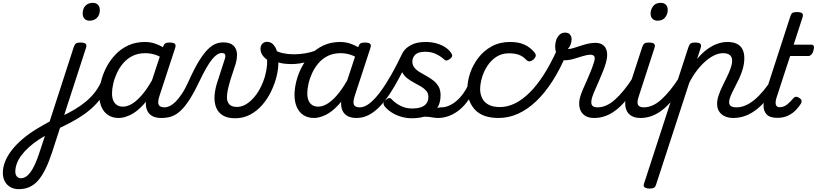

<svg xmlns="http://www.w3.org/2000/svg" viewBox="-330 -815 5760 1354"><path d="M-197 519Q-231 519 -256.5 504.5Q-282 490 -296 464Q-310 438 -310 404Q-310 365 -294 324.5Q-278 284 -247 244Q-216 204 -171.5 166Q-127 128 -71 94Q-49 80 -26 67.5Q-3 55 20 42L190 -483Q197 -503 206.5 -509Q216 -515 235 -515Q266 -515 274.5 -505.5Q283 -496 276 -476L38 257Q15 327 -9.5 377Q-34 427 -61.5 458Q-89 489 -122.5 504Q-156 519 -197 519ZM-182 442Q-165 442 -148.5 432Q-132 422 -115.5 400Q-99 378 -82.5 341.5Q-66 305 -49 252L-13 143Q-24 149 -34.5 156Q-45 163 -56 169Q-96 196 -127 224Q-158 252 -179.5 281Q-201 310 -211.5 339Q-222 368 -222 396Q-222 410 -217 420.5Q-212 431 -203 436.5Q-194 442 -182 442ZM301 -669Q279 -669 266 -683Q253 -697 253 -720Q253 -754 272.5 -774.5Q292 -795 325 -795Q348 -795 361 -781Q374 -767 374 -744Q374 -710 354 -689.5Q334 -669 301 -669Z M66 99Q55 103 46.5 95Q38 87 35 73Q32 59 36.5 46Q41 33 54 27Q108 5 153.5 -19Q199 -43 238 -70Q277 -97 307.5 -128Q338 -159 360 -194Q382 -229 395 -269Q400 -287 414.5 -288Q429 -289 439.5 -278Q450 -267 444 -250Q429 -198 403 -155Q377 -112 342 -76Q307 -40 264 -9.5Q221 21 171 47.5Q121 74 66 99Z M508 17Q465 17 434 -2.5Q403 -22 386.5 -59Q370 -96 370 -146Q370 -190 382.5 -241Q395 -292 420.5 -341Q446 -390 484.5 -430.5Q523 -471 575 -495Q627 -519 693 -519Q736 -519 777 -502.5Q818 -486 851 -461L838 -392Q795 -420 761.5 -430Q728 -440 695 -440Q644 -440 605.5 -421Q567 -402 539.5 -370Q512 -338 494.5 -300Q477 -262 468.5 -224.5Q460 -187 460 -157Q460 -126 469 -105.5Q478 -85 495 -74Q512 -63 537 -63Q572 -63 609 -88Q646 -113 683.5 -160.5Q721 -208 755 -273L777 -229Q733 -134 684 -80Q635 -26 589.5 -4.5Q544 17 508 17ZM807 17Q769 17 745 4Q721 -9 709.5 -32.5Q698 -56 698.5 -86.5Q699 -117 710 -152L819 -483Q826 -503 835.5 -509Q845 -515 864 -515Q895 -515 903.5 -505.5Q912 -496 905 -476L796 -143Q780 -95 789 -76.5Q798 -58 830 -58Q844 -58 849.5 -46.5Q855 -35 853 -20.5Q851 -6 839.5 5.5Q828 17 807 17Z M809 17Q798 17 795 5.5Q792 -6 796 -20.5Q800 -35 809.5 -46.5Q819 -58 831 -58Q847 -58 866.5 -67Q886 -76 907.5 -97Q929 -118 953 -154Q977 -190 1002 -246Q1041 -333 1074 -386Q1107 -439 1136 -467.5Q1165 -496 1191.5 -506Q1218 -516 1244 -516Q1255 -516 1258 -504.5Q1261 -493 1259 -478.5Q1257 -464 1250.5 -452.5Q1244 -441 1234 -441Q1218 -441 1201.5 -430.5Q1185 -420 1166 -397Q1147 -374 1125 -335.5Q1103 -297 1076 -241Q1037 -159 1003.5 -108Q970 -57 938.5 -29.5Q907 -2 875.5 7.5Q844 17 809 17Z M1328 19Q1273 19 1240 -2Q1207 -23 1193.5 -59Q1180 -95 1183 -139.5Q1186 -184 1201 -231L1255 -398Q1262 -419 1257.5 -430Q1253 -441 1235 -441Q1220 -441 1212.5 -452.5Q1205 -464 1206.5 -478.5Q1208 -493 1217.5 -504.5Q1227 -516 1245 -516Q1279 -516 1300.5 -504.5Q1322 -493 1332 -472Q1342 -451 1341.5 -424Q1341 -397 1332 -365L1294 -249Q1285 -219 1277.5 -186Q1270 -153 1270.5 -125Q1271 -97 1287.5 -79Q1304 -61 1341 -61Q1367 -61 1391.5 -72.5Q1416 -84 1438 -104Q1460 -124 1479 -150.5Q1498 -177 1512 -207Q1526 -237 1536 -268Q1543 -293 1549 -324Q1555 -355 1554 -393Q1531 -410 1519 -429Q1507 -448 1507 -471Q1507 -493 1520 -506.5Q1533 -520 1553 -520Q1571 -520 1585 -511Q1599 -502 1610 -484Q1621 -466 1627 -437.5Q1633 -409 1633 -370Q1633 -325 1619.5 -272.5Q1606 -220 1581 -168.5Q1556 -117 1519 -74.5Q1482 -32 1434 -6.5Q1386 19 1328 19Z M1723 -363Q1682 -363 1646.5 -371Q1611 -379 1574 -402Q1568 -405 1569 -417Q1570 -429 1574.5 -442.5Q1579 -456 1586.5 -463.5Q1594 -471 1601 -466Q1628 -448 1665 -440Q1702 -432 1741 -432Q1780 -432 1817 -438Q1854 -444 1888 -455.5Q1922 -467 1952 -484Q1959 -488 1962 -475.5Q1965 -463 1963 -448Q1961 -433 1951 -428Q1897 -398 1839.5 -380.5Q1782 -363 1723 -363Z M1885 17Q1842 17 1811 -2.5Q1780 -22 1763.5 -59Q1747 -96 1747 -146Q1747 -190 1759.5 -241Q1772 -292 1797.5 -341Q1823 -390 1861.5 -430.5Q1900 -471 1952 -495Q2004 -519 2070 -519Q2113 -519 2154 -502.5Q2195 -486 2228 -461L2215 -392Q2172 -420 2138.5 -430Q2105 -440 2072 -440Q2021 -440 1982.5 -421Q1944 -402 1916.5 -370Q1889 -338 1871.5 -300Q1854 -262 1845.5 -224.5Q1837 -187 1837 -157Q1837 -126 1846 -105.5Q1855 -85 1872 -74Q1889 -63 1914 -63Q1949 -63 1986 -88Q2023 -113 2060.5 -160.5Q2098 -208 2132 -273L2154 -229Q2110 -134 2061 -80Q2012 -26 1966.5 -4.5Q1921 17 1885 17ZM2184 17Q2146 17 2122 4Q2098 -9 2086.5 -32.5Q2075 -56 2075.5 -86.5Q2076 -117 2087 -152L2196 -483Q2203 -503 2212.5 -509Q2222 -515 2241 -515Q2272 -515 2280.5 -505.5Q2289 -496 2282 -476L2173 -143Q2157 -95 2166 -76.5Q2175 -58 2207 -58Q2221 -58 2226.5 -46.5Q2232 -35 2230 -20.5Q2228 -6 2216.5 5.5Q2205 17 2184 17Z M2184 17Q2170 17 2164.5 5.5Q2159 -6 2162 -20.5Q2165 -35 2176.5 -46.5Q2188 -58 2207 -58Q2241 -58 2277.5 -87Q2314 -116 2352.5 -168Q2391 -220 2429.5 -288Q2468 -356 2505 -434Q2512 -450 2527 -447.5Q2542 -445 2552 -432.5Q2562 -420 2556 -407Q2520 -332 2486 -267.5Q2452 -203 2417 -150.5Q2382 -98 2345 -60.5Q2308 -23 2268.5 -3Q2229 17 2184 17Z M2645 -17Q2674 -29 2700.5 -38.5Q2727 -48 2748.5 -53Q2770 -58 2784 -58Q2793 -58 2795 -46.5Q2797 -35 2793 -20.5Q2789 -6 2780.5 5.5Q2772 17 2760 17Q2740 17 2719 13Q2698 9 2672.5 8Q2647 7 2613 13ZM2575 19Q2534 19 2496.5 7.5Q2459 -4 2429.5 -23.5Q2400 -43 2381 -67Q2375 -76 2374.5 -86Q2374 -96 2389 -109Q2402 -121 2413 -123Q2424 -125 2434 -113Q2457 -88 2494 -69Q2531 -50 2576 -50Q2614 -50 2639.5 -59Q2665 -68 2678 -86.5Q2691 -105 2691 -131Q2691 -157 2676.5 -174Q2662 -191 2639.5 -204.5Q2617 -218 2591 -231.5Q2565 -245 2542.5 -262.5Q2520 -280 2505.5 -306.5Q2491 -333 2491 -372Q2491 -409 2509.5 -442.5Q2528 -476 2568.5 -497.5Q2609 -519 2671 -519Q2716 -519 2752 -508Q2788 -497 2812.5 -480Q2837 -463 2849 -445Q2859 -432 2859 -422.5Q2859 -413 2845 -401Q2833 -392 2823 -389Q2813 -386 2802 -396Q2778 -418 2745 -434Q2712 -450 2669 -450Q2620 -450 2599 -430Q2578 -410 2578 -381Q2578 -356 2592.5 -338Q2607 -320 2629.5 -306.5Q2652 -293 2677.5 -279Q2703 -265 2725.5 -247.5Q2748 -230 2762.5 -205.5Q2777 -181 2777 -143Q2777 -85 2750 -49Q2723 -13 2677 3Q2631 19 2575 19Z M2759 17Q2745 17 2738.5 5.5Q2732 -6 2734.5 -20.5Q2737 -35 2749 -46.5Q2761 -58 2782 -58Q2808 -58 2834.5 -69Q2861 -80 2887 -101.5Q2913 -123 2935 -153Q2957 -183 2974 -220Q2979 -235 2991.5 -234.5Q3004 -234 3013.5 -224.5Q3023 -215 3019 -201Q3001 -150 2973 -109.5Q2945 -69 2911 -41Q2877 -13 2838 2Q2799 17 2759 17Z M3186 17Q3075 17 3020.5 -40.5Q2966 -98 2966 -189Q2966 -242 2985.5 -299.5Q3005 -357 3043 -407Q3081 -457 3137.5 -488Q3194 -519 3267 -519Q3326 -519 3366.5 -501Q3407 -483 3437 -448Q3452 -430 3447.5 -417.5Q3443 -405 3431 -394Q3418 -384 3405 -382.5Q3392 -381 3378 -396Q3359 -417 3331 -428Q3303 -439 3258 -439Q3208 -439 3170 -414Q3132 -389 3106.5 -349.5Q3081 -310 3068.5 -266.5Q3056 -223 3056 -185Q3056 -153 3069.5 -124Q3083 -95 3114 -77.5Q3145 -60 3196 -60Q3210 -60 3215.5 -48.5Q3221 -37 3219 -21.5Q3217 -6 3208.5 5.5Q3200 17 3186 17Z M3186 17Q3167 17 3159.5 5.5Q3152 -6 3153.5 -21.5Q3155 -37 3166 -48.5Q3177 -60 3196 -60Q3250 -60 3303 -86.5Q3356 -113 3406.5 -163.5Q3457 -214 3504.5 -288Q3552 -362 3595 -457Q3602 -471 3615.5 -474.5Q3629 -478 3643 -473.5Q3657 -469 3664 -459Q3671 -449 3665 -435Q3620 -327 3566 -243Q3512 -159 3451 -101Q3390 -43 3323.5 -13Q3257 17 3186 17Z M3861 17Q3824 17 3801 4Q3778 -9 3766.5 -31Q3755 -53 3754.5 -81.5Q3754 -110 3764 -140Q3770 -160 3782.5 -188.5Q3795 -217 3809.5 -249.5Q3824 -282 3837.5 -316Q3851 -350 3860 -380Q3868 -409 3860 -419Q3852 -429 3835 -429Q3810 -429 3779 -419Q3748 -409 3715 -399.5Q3682 -390 3652 -390Q3630 -390 3615 -404.5Q3600 -419 3592.5 -441Q3585 -463 3585 -488Q3585 -512 3593 -534Q3601 -556 3616.5 -570.5Q3632 -585 3655 -585Q3679 -585 3690 -571Q3701 -557 3701 -538Q3701 -522 3694.5 -503Q3688 -484 3675 -469Q3690 -469 3712.5 -475.5Q3735 -482 3761 -491Q3787 -500 3815 -506.5Q3843 -513 3869 -513Q3898 -513 3919.5 -499.5Q3941 -486 3949 -455Q3957 -424 3943 -372Q3935 -344 3921.5 -310.5Q3908 -277 3893.5 -243.5Q3879 -210 3866 -180.5Q3853 -151 3846 -129Q3835 -92 3843.5 -75Q3852 -58 3884 -58Q3898 -58 3904 -46.5Q3910 -35 3907.5 -20.5Q3905 -6 3893.5 5.5Q3882 17 3861 17Z M3861 17Q3847 17 3840.5 5.5Q3834 -6 3836.5 -20.5Q3839 -35 3851 -46.5Q3863 -58 3884 -58Q3914 -58 3944.5 -71Q3975 -84 4006 -111.5Q4037 -139 4070.5 -180Q4104 -221 4139 -277Q4148 -290 4160 -289Q4172 -288 4178.5 -278.5Q4185 -269 4179 -257Q4143 -187 4105 -135Q4067 -83 4027.5 -49.5Q3988 -16 3946.5 0.5Q3905 17 3861 17Z M4188 17Q4151 17 4126.5 4Q4102 -9 4090.5 -32.5Q4079 -56 4079 -86Q4079 -116 4091 -152L4199 -483Q4206 -503 4215.5 -509Q4225 -515 4244 -515Q4275 -515 4283.5 -505.5Q4292 -496 4285 -476L4177 -143Q4160 -95 4169 -76.5Q4178 -58 4211 -58Q4225 -58 4231 -46.5Q4237 -35 4234.5 -20.5Q4232 -6 4220.5 5.5Q4209 17 4188 17ZM4306 -669Q4286 -669 4272 -682Q4258 -695 4258 -720Q4258 -747 4275.5 -771Q4293 -795 4330 -795Q4351 -795 4365 -782.5Q4379 -770 4379 -744Q4379 -717 4361.5 -693Q4344 -669 4306 -669Z M4187 17Q4173 17 4166.5 5.5Q4160 -6 4162.5 -20.5Q4165 -35 4177 -46.5Q4189 -58 4210 -58Q4240 -58 4270.5 -71Q4301 -84 4332 -111.5Q4363 -139 4396.5 -180Q4430 -221 4465 -277Q4474 -290 4486 -289Q4498 -288 4504.5 -278.5Q4511 -269 4505 -257Q4469 -187 4431 -135Q4393 -83 4353.5 -49.5Q4314 -16 4272.5 0.5Q4231 17 4187 17Z M4249 515Q4233 515 4219 508Q4205 501 4211 482L4525 -483Q4532 -503 4541.5 -509Q4551 -515 4570 -515Q4601 -515 4609.5 -505.5Q4618 -496 4611 -476L4586 -399Q4618 -438 4653 -464.5Q4688 -491 4725.5 -505Q4763 -519 4800 -519Q4841 -519 4867.5 -505.5Q4894 -492 4906.5 -466.5Q4919 -441 4919 -405Q4919 -368 4908.5 -331Q4898 -294 4882 -260Q4866 -226 4849.5 -195Q4833 -164 4822.5 -138.5Q4812 -113 4812 -94Q4812 -75 4825 -66.5Q4838 -58 4863 -58Q4877 -58 4883.5 -46.5Q4890 -35 4887 -20.5Q4884 -6 4872.5 5.5Q4861 17 4840 17Q4789 17 4758 -10Q4727 -37 4727 -83Q4727 -110 4737.5 -141.5Q4748 -173 4764 -206Q4780 -239 4796 -271.5Q4812 -304 4822.5 -334Q4833 -364 4833 -388Q4833 -413 4817 -426.5Q4801 -440 4769 -440Q4739 -440 4707.5 -425Q4676 -410 4644.5 -382.5Q4613 -355 4584 -317Q4555 -279 4531 -232L4296 489Q4292 502 4282 508.5Q4272 515 4249 515Z M4841 17Q4827 17 4820.5 5.5Q4814 -6 4816.5 -20.5Q4819 -35 4831 -46.5Q4843 -58 4864 -58Q4895 -58 4926 -71Q4957 -84 4989 -110Q5021 -136 5054 -175.5Q5087 -215 5121 -268Q5130 -282 5141.5 -281Q5153 -280 5160 -270.5Q5167 -261 5162 -249Q5127 -181 5089.5 -131Q5052 -81 5011.5 -48Q4971 -15 4928.5 1Q4886 17 4841 17Z M5152 16Q5098 16 5075.5 -9Q5053 -34 5054.5 -76Q5056 -118 5072 -171L5243 -698Q5249 -718 5258.5 -724Q5268 -730 5288 -730Q5319 -730 5327.5 -720.5Q5336 -711 5329 -691L5267 -500H5393Q5404 -500 5408.5 -490.5Q5413 -481 5407 -460Q5402 -441 5392 -430.5Q5382 -420 5371 -420H5242L5147 -129Q5136 -94 5141.5 -76.5Q5147 -59 5168 -59Q5198 -59 5222 -79Q5246 -99 5263 -120Q5269 -129 5279.5 -132Q5290 -135 5305 -125Q5322 -115 5323 -105Q5324 -95 5318 -84Q5306 -64 5283.5 -40Q5261 -16 5228.5 0Q5196 16 5152 16Z"/></svg>

Font: Playwrite BE VLG
Style: Regular
Weight: 400
Designer: Veronika Burian, José Scaglione
Foundry: TypeTogether
Version: Version 1.002